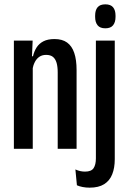

<svg xmlns="http://www.w3.org/2000/svg" viewBox="-20 -686 594 885"><path d="M246 0V-352Q246 -378.5 240.8 -396.5Q235.5 -414.5 224 -423.8Q212.5 -433 192.5 -433Q174.5 -433 161.8 -424.5Q149 -416 141 -400.8Q133 -385.5 129.5 -366L111 -426.5H132Q137.5 -450 149 -467.8Q160.5 -485.5 180.5 -495.8Q200.5 -506 231.5 -506Q267 -506 289.2 -490Q311.5 -474 322.2 -442.2Q333 -410.5 333 -363V0ZM44 0V-499H130.5L127 -416.5L131 -413V0ZM422 -101.5V-499H509V-101.5ZM465.5 -555.5Q441 -555.5 429.8 -569.5Q418.5 -583.5 418.5 -608V-614Q418.5 -639 429.8 -652.5Q441 -666 465.5 -666Q490 -666 501.2 -652.5Q512.5 -639 512.5 -614V-608Q512.5 -583.5 501.2 -569.5Q490 -555.5 465.5 -555.5ZM393 179Q376 179 360.8 176Q345.5 173 334.5 168L327.5 95Q338.5 100 349.2 102.5Q360 105 372 105Q401 105 411.5 89Q422 73 422 44V-127H509V47.5Q509 88 497.2 117.5Q485.5 147 460 163Q434.5 179 393 179Z"/></svg>

Font: Anek Latin Condensed Medium
Style: Regular
Weight: 500
Width: 3
Designer: Yesha Goshar
Foundry: Ek Type
Version: Version 1.003